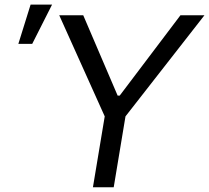

<svg xmlns="http://www.w3.org/2000/svg" viewBox="-20 -792 885 812"><path d="M230.5 -727.5H332L477.5 -387.7H486.3L743.2 -727.5H844.7L510.7 -299.8L460.9 0H373L422.9 -299.8ZM57.6 -606.4 109.4 -772.5H200.2L116.2 -606.4Z"/></svg>

Font: Inter Tight
Style: Italic
Weight: 400
Italic angle: -9.39999°
Designer: Rasmus Andersson
Foundry: rsms
Version: Version 3.002